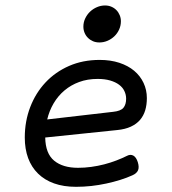

<svg xmlns="http://www.w3.org/2000/svg" viewBox="-20 -685 640 715"><path d="M473.1 -32.2Q452.6 -22.9 427.7 -15.1Q402.8 -7.3 375.7 -1.5Q348.6 4.4 320.1 7.6Q291.5 10.7 263.2 10.7Q216.8 10.7 181.4 -2Q146 -14.6 121.6 -38.6Q97.2 -62.5 84.7 -96.4Q72.3 -130.4 72.3 -172.9Q72.3 -233.4 92.5 -286.1Q112.8 -338.9 149.4 -377.9Q186 -417 237.3 -439.5Q288.6 -461.9 351.1 -461.9Q391.6 -461.9 424.3 -451.2Q457 -440.4 479.7 -421.4Q502.4 -402.3 514.6 -376.2Q526.9 -350.1 526.9 -319.8Q526.9 -294.9 520.8 -274.4Q514.6 -253.9 501.5 -238.5Q488.3 -223.1 467.3 -213.4Q446.3 -203.6 416.5 -200.7L148.4 -172.9Q149.4 -113.3 181.6 -86.7Q213.9 -60.1 270.5 -60.1Q294.9 -60.1 319.8 -63.5Q344.7 -66.9 368.2 -73Q391.6 -79.1 413.3 -87.4Q435.1 -95.7 453.6 -105Q465.8 -111.3 476.6 -105.5Q487.3 -99.6 493.2 -81.1Q499 -62 493.9 -50.5Q488.8 -39.1 473.1 -32.2ZM343.8 -391.1Q305.7 -391.1 274.7 -379.6Q243.7 -368.2 220 -348.1Q196.3 -328.1 179.9 -300.5Q163.6 -272.9 155.8 -240.2L401.4 -268.6Q429.7 -271.5 439.7 -283.7Q449.7 -295.9 449.7 -317.4Q449.7 -332.5 443.1 -346.2Q436.5 -359.9 423.3 -369.6Q410.2 -379.4 390.1 -385.3Q370.1 -391.1 343.8 -391.1ZM350.1 -526.9Q336.9 -526.9 326.2 -531.5Q315.4 -536.1 307.4 -544.2Q299.3 -552.2 294.9 -563Q290.5 -573.7 290.5 -585.9Q290.5 -602.1 297.4 -616.5Q304.2 -630.9 315.4 -641.6Q326.7 -652.3 341.1 -658.4Q355.5 -664.6 371.1 -664.6Q384.3 -664.6 395 -659.9Q405.8 -655.3 413.6 -647.2Q421.4 -639.2 425.8 -628.4Q430.2 -617.7 430.2 -606Q430.2 -589.4 423.6 -575Q417 -560.5 405.8 -549.8Q394.5 -539.1 380.1 -533Q365.7 -526.9 350.1 -526.9Z"/></svg>

Font: Courier Prime
Style: Italic
Weight: 400
Monospace: yes
Designer: Alan Dague-Greene
Foundry: Quote-Unquote Apps
Version: Version 1.202